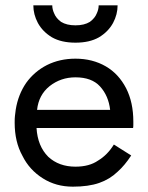

<svg xmlns="http://www.w3.org/2000/svg" viewBox="-20 -690 555 720"><path d="M393 -278Q387 -331 355 -366Q324 -400 263 -400Q208 -400 166 -367Q125 -334 119 -278ZM117 -210Q121 -142 161 -102Q201 -65 263 -65Q315 -65 348 -88Q383 -109 407 -148L472 -107Q448 -70 421 -46Q392 -18 352 -4Q312 10 253 10Q190 10 141 -21Q90 -53 64 -106Q35 -158 35 -230Q35 -247 36 -255L39 -279Q48 -335 78 -379Q109 -422 156 -446Q204 -470 263 -470Q327 -470 377 -441Q425 -413 453 -359Q480 -306 480 -234V-222Q480 -214 479 -210ZM105 -670H176Q176 -655 183 -640Q190 -622 209 -608Q230 -595 263 -595Q296 -595 317 -608Q336 -622 343 -640Q350 -655 350 -670H421Q421 -636 404 -604Q386 -571 351 -550Q316 -530 263 -530Q210 -530 175 -550Q140 -571 122 -604Q105 -636 105 -670Z"/></svg>

Font: jost-mod-400
Style: Regular
Weight: 400
Version: Version 3.200; ttfautohint (v0.97) -l 8 -r 50 -G 200 -x 14 -